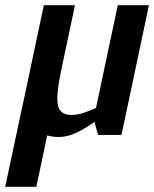

<svg xmlns="http://www.w3.org/2000/svg" viewBox="-61 -520 594 740"><path d="M55 -250 108 -500H228L175 -250Q155 -155 162 -116Q169 -77 214 -77Q237 -77 261.5 -85Q286 -93 309 -104L393 -500H513L437 -140L407 0H317L303 -50Q271 -27 235.5 -9.5Q200 8 166 8H165Q141 8 121 2L79 200H-41Z"/></svg>

Font: Epunda Sans SemiBold
Style: Italic
Weight: 600
Italic angle: -12.0243°
Designer: Simon Atzbach
Foundry: typofactur
Version: Version 2.204; ttfautohint (v1.8.4.7-5d5b)